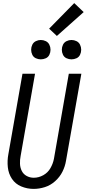

<svg xmlns="http://www.w3.org/2000/svg" viewBox="-20 -1211 560 1239"><path d="M243 -828Q227 -828 211.5 -835Q196 -842 188.5 -857.5Q181 -873 181 -890Q181 -907 188.5 -922.5Q196 -938 211.5 -945.5Q227 -953 243 -953Q260 -953 275.5 -945.5Q291 -938 298.5 -922.5Q306 -907 306 -890Q306 -873 298.5 -857.5Q291 -842 275.5 -835Q260 -828 243 -828ZM441 -828Q425 -828 409.5 -835Q394 -842 386.5 -857.5Q379 -873 379 -890Q379 -907 386.5 -922.5Q394 -938 409.5 -945.5Q425 -953 441 -953Q458 -953 473.5 -945.5Q489 -938 496.5 -922.5Q504 -907 504 -890Q504 -873 496.5 -857.5Q489 -842 473.5 -835Q458 -828 441 -828ZM347 -979 297 -1026 459 -1191 520 -1133ZM197 8Q155 8 117 -8Q79 -24 57 -57Q35 -90 30.5 -132Q26 -174 34 -216L125 -735H206L113 -204Q108 -179 109 -154Q110 -129 120.5 -108Q131 -87 152 -75.5Q173 -64 198 -64Q230 -64 259.5 -80.5Q289 -97 305.5 -126Q322 -155 328 -186L424 -735H505L406 -174Q400 -137 383 -103Q366 -69 336 -42Q306 -15 269.5 -3.5Q233 8 197 8Z"/></svg>

Font: Iosevka SS08
Style: Italic
Weight: 400
Italic angle: -10°
Monospace: yes
Designer: Belleve Invis
Foundry: Belleve Invis
Version: 2.1.0; ttfautohint (v1.8.2)